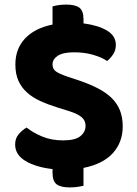

<svg xmlns="http://www.w3.org/2000/svg" viewBox="-20 -723 597 837"><path d="M255 -111Q308 -111 330.5 -129.5Q353 -148 353 -174Q353 -198 335.5 -212.5Q318 -227 283 -238L232 -254Q190 -267 156 -282.5Q122 -298 98 -319.5Q74 -341 60.5 -370.5Q47 -400 47 -442Q47 -510 89 -555Q131 -600 209 -616V-695Q218 -698 234 -700.5Q250 -703 269 -703Q308 -703 326 -689.5Q344 -676 344 -639V-621Q407 -613 446 -590Q485 -567 485 -527Q485 -504 473.5 -486.5Q462 -469 447 -457Q424 -473 386 -484Q348 -495 303 -495Q255 -495 232 -480Q209 -465 209 -442Q209 -422 224 -411.5Q239 -401 271 -390L325 -372Q372 -356 407.5 -337.5Q443 -319 467 -295.5Q491 -272 503 -241.5Q515 -211 515 -172Q515 -103 472 -55.5Q429 -8 344 9V87Q336 89 319.5 91.5Q303 94 284 94Q245 94 227 80.5Q209 67 209 30V14Q137 6 91.5 -21Q46 -48 46 -93Q46 -120 61.5 -138Q77 -156 96 -167Q123 -145 163.5 -128Q204 -111 255 -111Z"/></svg>

Font: Baloo Da 2
Style: Bold
Weight: 700
Designer: Noopur Datye, Sulekha Rajkumar and Ek Type
Foundry: Ek Type
Version: Version 1.640;hotconv 1.0.111;makeotfexe 2.5.65597; ttfautoh